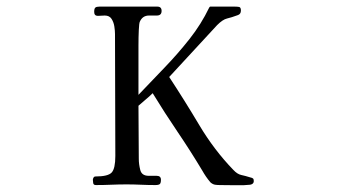

<svg xmlns="http://www.w3.org/2000/svg" viewBox="-20 -560 1040 581"><path d="M748 -12Q748 -3 737 -1Q721 1 692.5 0.5Q664 0 645 0Q638 0 631 -1Q624 -2 617 -8Q610 -16 603.5 -25.5Q597 -35 592 -44Q556 -104 517 -161.5Q478 -219 442 -278Q432 -268 421 -259Q410 -250 399 -240Q399 -200 399.5 -159.5Q400 -119 400 -79Q400 -63 404.5 -45.5Q409 -28 430 -28H454Q467 -28 467 -16Q467 -6 463.5 -3Q460 0 450 0Q428 0 406.5 -1Q385 -2 363 -2Q340 -2 316.5 -1Q293 0 270 0Q263 0 262 -6Q261 -12 261 -16Q261 -19 263 -22.5Q265 -26 269 -26Q307 -26 318 -38Q329 -50 329 -88Q329 -180 328.5 -272.5Q328 -365 328 -457Q328 -467 326 -480Q324 -493 317.5 -503Q311 -513 297 -513Q292 -513 286.5 -512.5Q281 -512 276 -512Q265 -512 265 -524Q265 -534 268.5 -537Q272 -540 281 -540H456Q469 -540 469 -527Q469 -513 454.5 -513Q440 -513 431 -513Q411 -513 403 -494Q401 -490 400 -469Q399 -448 399 -421.5Q399 -395 399 -373Q399 -351 399 -344V-273Q437 -313 477.5 -355Q518 -397 553.5 -442Q589 -487 613 -537Q615 -540 616 -540H690Q698 -540 703.5 -539Q709 -538 709 -528Q709 -517 699 -514Q680 -507 667 -504Q654 -501 637 -484L492 -327Q538 -257 583 -181.5Q628 -106 686 -46Q698 -33 710 -30.5Q722 -28 738 -23Q743 -22 745.5 -20Q748 -18 748 -12Z"/></svg>

Font: Kaisei Opti
Style: Regular
Weight: 400
Designer: Font-Kai, 金井和夫
Foundry: KAZUO KANAI
Version: Version 5.003